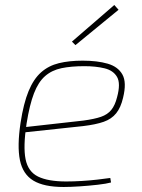

<svg xmlns="http://www.w3.org/2000/svg" viewBox="-20 -734 566 766"><path d="M310 -492Q368 -492 409.5 -480Q451 -468 468.5 -436.5Q486 -405 471 -344Q462 -305 443.5 -282Q425 -259 393.5 -248Q362 -237 312 -231L69 -205L72 -226L313 -253Q357 -259 383 -268Q409 -277 424 -295.5Q439 -314 447 -346Q462 -401 447 -427Q432 -453 397 -461.5Q362 -470 317 -470Q264 -470 225.5 -462Q187 -454 160 -430.5Q133 -407 115.5 -361.5Q98 -316 86 -241Q72 -149 82 -99Q92 -49 132 -29.5Q172 -10 244 -10Q273 -10 306 -12Q339 -14 369 -17.5Q399 -21 420 -24L423 -6Q405 -1 370.5 3Q336 7 298.5 9.5Q261 12 234 12Q155 12 113 -13.5Q71 -39 59.5 -95Q48 -151 62 -244Q74 -322 94 -370.5Q114 -419 144 -445.5Q174 -472 215 -482Q256 -492 310 -492ZM436 -714 453 -695 281 -554 267 -568Z"/></svg>

Font: Exo 2 Thin
Style: Italic
Weight: 250
Italic angle: -8°
Designer: Natanael Gama
Foundry: Natanael Gama
Version: Version 2.010